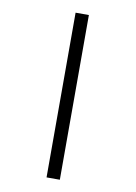

<svg xmlns="http://www.w3.org/2000/svg" viewBox="-85 -744 608 861"><g transform="rotate(10 219.0 -313.0)"><path d="M188.5 62.5V-687.5H249V62.5Z"/></g></svg>

Font: Sudo Light
Style: Regular
Weight: 300
Monospace: yes
Designer: Jens Kutilek
Foundry: Jens Kutilek
Version: Version 0.040